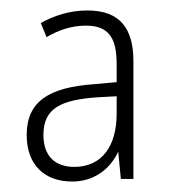

<svg xmlns="http://www.w3.org/2000/svg" viewBox="-20 -835 328 367"><path d="M147 -815C113 -815 83 -805 58 -791L69 -764C91 -777 116 -786 144 -786C184 -786 203 -767 203 -713V-678L159 -674C75 -668 31 -642 31 -577C31 -520 65 -488 118 -488C157 -488 189 -509 206 -545L211 -493H235V-718C235 -780 210 -815 147 -815ZM166 -649 203 -651V-618C203 -556 175 -516 122 -516C85 -516 63 -537 63 -577C63 -628 96 -644 166 -649Z"/></svg>

Font: Noto Sans Telugu UI Condensed ExtraLight
Style: Regular
Weight: 200
Width: 3
Designer: Jelle Bosma - Monotype Design Team
Foundry: Monotype Imaging Inc.
Version: Version 2.005